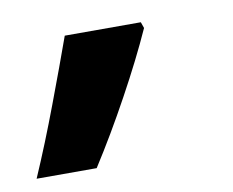

<svg xmlns="http://www.w3.org/2000/svg" viewBox="-92 -166 419 346"><g transform="rotate(-10 117.5 6.5)"><path d="M-49.8 128.9Q-23.9 69.3 1.2 2.4Q26.4 -64.5 44.9 -116.2H184.1L188 -105Q164.1 -51.8 129.6 11.2Q95.2 74.2 60.1 128.9Z"/></g></svg>

Font: Open Sans
Style: Bold Italic
Weight: 700
Italic angle: -12°
Designer: Monotype Design Team
Foundry: Monotype Imaging Inc.
Version: Version 3.003; ttfautohint (v1.8.4)